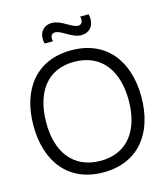

<svg xmlns="http://www.w3.org/2000/svg" viewBox="-133 -1024 991 1140"><g transform="rotate(-15 362.0 -454.0)"><path d="M444 -806C504 -806 532.5 -855.5 517.5 -914.5H465.5C474 -888 464.5 -865 441 -865C401.5 -865 350.5 -921.5 293.5 -921.5C234.5 -921.5 205.5 -874 220.5 -814.5H272.5C264.5 -837.5 271 -862.5 297 -862.5C336.5 -862.5 387.5 -806 444 -806ZM361.5 15C577 15 693.5 -138.5 693.5 -360C693.5 -581.5 577 -735 361.5 -735C146.5 -735 30 -581.5 30 -360C30 -138.5 146.5 15 361.5 15ZM361.5 -55.5C192.5 -56.5 106.5 -180 108 -360C109.5 -540 192.5 -665 361.5 -664.5C530.5 -663.5 615.5 -540 615.5 -360C615.5 -180 530.5 -55 361.5 -55.5Z"/></g></svg>

Font: Manrope
Style: Regular
Weight: 400
Designer: Mikhail Sharanda
Foundry: Mikhail Sharanda
Version: Version 4.505